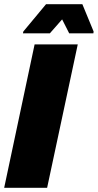

<svg xmlns="http://www.w3.org/2000/svg" viewBox="-28 -901 469 921"><path d="M-8 0 138 -688H345L198 0ZM82 -741 84 -750 193 -881H367L421 -750L420 -741H304L270 -808L211 -741Z"/></svg>

Font: Saira Semi Condensed Black
Style: Italic
Weight: 900
Width: 4
Italic angle: -12°
Designer: Hector Gatti with collaboration of the Omnibus-Type team
Foundry: Omnibus-Type
Version: Version 1.001; ttfautohint (v1.8)